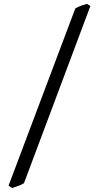

<svg xmlns="http://www.w3.org/2000/svg" viewBox="-20 -801 509 985"><path d="M103 138.7Q98.1 142.1 90.3 145.8Q82.5 149.4 73.7 152.6Q64.9 155.8 56.4 158.7Q47.9 161.6 42 163.6L23.9 151.4L366.2 -757.3Q379.4 -765.6 395.5 -771.5Q411.6 -777.3 425.8 -781.2L443.8 -770.5Z"/></svg>

Font: Gentium Plus Cyr
Style: Regular
Weight: 400
Designer: J. Victor Gaultney, Annie Olsen, Iska Routamaa, Becca Hirsbrunner
Foundry: SIL International
Version: Version 5.000